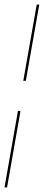

<svg xmlns="http://www.w3.org/2000/svg" viewBox="-54 -731 190 829"><path d="M-34.5 78H-23.5L34.5 -252H23.5ZM46.5 -382H57.5L115.5 -711H104.5Z"/></svg>

Font: Anybody Thin
Style: Italic
Weight: 100
Italic angle: -10°
Designer: Tyler Finck
Foundry: Etcetera Type Company
Version: Version 1.114;gftools[0.9.25]